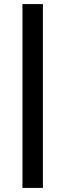

<svg xmlns="http://www.w3.org/2000/svg" viewBox="-20 -720 320 940"><path d="M90 200V-700H190V200Z"/></svg>

Font: Scada
Style: Regular
Weight: 400
Designer: Jovanny Lemonad
Foundry: Jovanny Lemonad
Version: Version 4.100;PS 004.100;hotconv 1.0.88;makeotf.lib2.5.64775